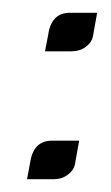

<svg xmlns="http://www.w3.org/2000/svg" viewBox="-20 -276 175 302"><path d="M50.8 -195.3 55.7 -220.7Q60.5 -255.9 89.8 -255.9H132.8L126 -217.8Q124 -209 114.7 -202.1Q105.5 -195.3 92.8 -195.3ZM22.5 5.9 27.3 -19.5Q32.2 -54.7 61.5 -54.7H104.5L97.7 -16.6Q95.7 -7.8 86.4 -1Q77.1 5.9 64.5 5.9Z"/></svg>

Font: Kleymisska
Style: Regular
Weight: 500
Italic angle: -8°
Designer: gluk
Foundry: gluk
Version: Version 0.298